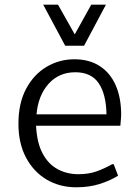

<svg xmlns="http://www.w3.org/2000/svg" viewBox="-20 -794 595 824"><path d="M307.1 9.8Q236.3 9.8 180.2 -23.4Q124 -56.6 91.6 -117.9Q59.1 -179.2 59.1 -262.7Q59.1 -351.1 92 -412.8Q125 -474.6 179.7 -507.1Q234.4 -539.6 299.3 -539.6Q362.8 -539.6 407.7 -510.7Q452.6 -481.9 476.3 -428.5Q500 -375 500 -301.3Q500 -293.9 499 -283.2Q498 -272.5 497.3 -264.2Q496.6 -255.9 496.6 -254.4H134.8Q138.2 -182.1 162.6 -136Q187 -89.8 227.1 -68.1Q267.1 -46.4 316.4 -46.4Q359.9 -46.4 393.8 -58.3Q427.7 -70.3 461.4 -89.4H467.8L486.8 -40Q452.6 -18.6 407.7 -4.4Q362.8 9.8 307.1 9.8ZM136.7 -303.2H437Q435.5 -389.6 403.6 -436.8Q371.6 -483.9 303.2 -483.9Q232.9 -483.9 188.5 -434.3Q144 -384.8 136.7 -303.2ZM259.8 -597.7 165.5 -773.9H229L300.8 -646.5L371.6 -773.9H434.6L340.8 -597.7Z"/></svg>

Font: Comme Light
Style: Regular
Weight: 300
Version: Version 1.000;gftools[0.9.27]